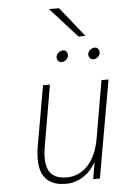

<svg xmlns="http://www.w3.org/2000/svg" viewBox="-61 -947 653 1002"><g transform="rotate(-5 266.0 -446.0)"><path d="M244 12Q188.5 12 155.5 -11.5Q122.5 -35 112.2 -82Q102 -129 114 -199L169 -511H205L150 -191Q135 -104 159.5 -62.5Q184 -21 250 -21Q317 -21 362.8 -71.5Q408.5 -122 424 -214L475 -511H512L422 0H387L402 -88Q374.5 -40 333 -14Q291.5 12 244 12ZM442 -623Q431.5 -623 424.8 -630.5Q418 -638 418 -649Q418 -662.5 429.2 -672.8Q440.5 -683 454 -683Q465.5 -683 471.8 -675.2Q478 -667.5 478 -656Q478 -647 473 -639.5Q468 -632 459.8 -627.5Q451.5 -623 442 -623ZM276 -623Q265.5 -623 258.8 -630.5Q252 -638 252 -649Q252 -658 257.2 -665.8Q262.5 -673.5 270.8 -678.2Q279 -683 288 -683Q299.5 -683 305.8 -675.2Q312 -667.5 312 -656Q312 -643.5 301.2 -633.2Q290.5 -623 276 -623ZM375.5 -748 234.5 -904H287L412 -748Z"/></g></svg>

Font: Overpass Thin
Style: Italic
Weight: 250
Italic angle: -10°
Designer: Delve Withrington, Dave Bailey, Thomas Jockin
Foundry: Delve Fonts LLC
Version: Version 4.000